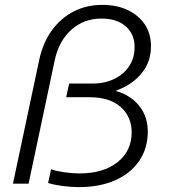

<svg xmlns="http://www.w3.org/2000/svg" viewBox="-20 -752 690 786"><path d="M303 14Q270 14 233.5 9Q197 4 177 -3L189 -59Q208 -52 242 -47Q276 -42 305 -42Q403 -42 461 -88Q519 -134 519 -210Q519 -274 474 -314Q429 -354 347 -354H251L263 -410H359Q409 -410 448 -429Q487 -448 509 -481.5Q531 -515 531 -560Q531 -612 495 -644Q459 -676 395 -676Q324 -676 272.5 -630.5Q221 -585 204 -505L97 0H33L141 -509Q156 -578 192.5 -628Q229 -678 281.5 -705Q334 -732 399 -732Q458 -732 502.5 -711Q547 -690 572.5 -652.5Q598 -615 598 -563Q598 -509 572 -469Q546 -429 503 -403.5Q460 -378 406 -366L408 -387Q458 -384 498 -362Q538 -340 561.5 -302Q585 -264 585 -213Q585 -145 550 -93.5Q515 -42 451.5 -14Q388 14 303 14Z"/></svg>

Font: Azeret Mono Thin ExtraLight
Style: Italic
Weight: 250
Italic angle: -12°
Version: Version 1.002